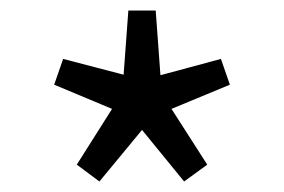

<svg xmlns="http://www.w3.org/2000/svg" viewBox="-20 -817 540 365"><path d="M169 -472 250 -570 330 -472 374 -504 306 -610 417 -656 400 -705 285 -674 276 -797H224L215 -675L100 -705L83 -656L193 -610L126 -504Z"/></svg>

Font: Noto Sans Mono CJK SC
Style: Regular
Weight: 400
Designer: Ryoko NISHIZUKA 西塚涼子 (kana, bopomofo & ideographs); Paul D. Hunt (Latin, Greek & Cyrillic); Sandoll Communications 산돌커뮤니
Foundry: Adobe
Version: Version 2.004;hotconv 1.0.118;makeotfexe 2.5.65603